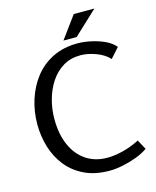

<svg xmlns="http://www.w3.org/2000/svg" viewBox="-133 -995 889 1096"><g transform="rotate(-15 312.0 -446.5)"><path d="M378 12Q292 12 229.5 -18Q167 -48 126 -99.5Q85 -151 65.5 -216Q46 -281 46 -350Q46 -425 68 -494.5Q90 -564 132.5 -619Q175 -674 239 -706Q303 -738 387 -738Q422 -738 463.5 -729.5Q505 -721 543 -704Q581 -687 605 -659L553 -601Q524 -633 475.5 -650.5Q427 -668 385 -668Q327 -668 283 -641.5Q239 -615 209 -570Q179 -525 163.5 -469Q148 -413 148 -355Q148 -265 177 -199.5Q206 -134 259 -98.5Q312 -63 384 -63Q426 -63 475 -75Q524 -87 576 -113L607 -56Q578 -35 537.5 -20Q497 -5 455 3.5Q413 12 378 12ZM410 -905H532L392 -774H314Z"/></g></svg>

Font: Rosario Light
Style: Regular
Weight: 300
Designer: Hector Gatti
Foundry: Omnibus Type
Version: Version 1.101; ttfautohint (v1.8.1.43-b0c9)